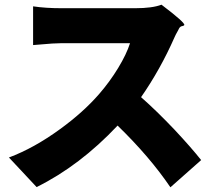

<svg xmlns="http://www.w3.org/2000/svg" viewBox="-20 -760 925 818"><path d="M706 38Q618 -92 481 -225Q320 -54 136 37L18 -89Q125 -129 236 -210Q334 -281 402 -359Q448 -412 483.5 -470.5Q519 -529 534 -576H242Q210 -576 146 -570Q128 -569 121 -568V-733Q174 -725 242 -725H399H556Q629 -725 668 -740Q771 -662 765 -653Q763 -650 757 -649Q748 -648 743 -639Q742 -636 739 -631Q727 -610 723 -600Q663 -464 581 -346Q646 -289 724 -207Q795 -131 837 -78Z"/></svg>

Font: GenSekiGothic TW H
Style: Regular
Weight: 900
Version: Version 1.501;PS 1;hotconv 16.6.51;makeotf.lib2.5.65220